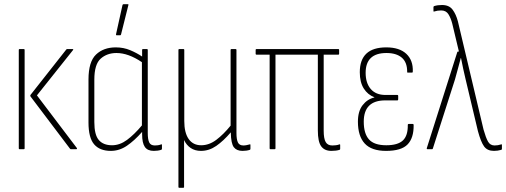

<svg xmlns="http://www.w3.org/2000/svg" viewBox="-20 -715 2425 920"><path d="M320 0Q317 0 315 -3L126 -253Q124 -256 126 -260L297 -477Q299 -480 302 -480H327Q334 -480 329 -474L157 -258L348 -6Q351 0 345 0ZM74 0Q70 0 70 -4V-476Q70 -480 74 -480H94Q98 -480 98 -476V-4Q98 0 94 0Z M511 8Q458 8 431 -23.5Q404 -55 404 -128V-334Q404 -419 440 -453.5Q476 -488 535 -488Q572 -488 604 -474.5Q636 -461 661 -444V-476Q661 -480 665 -480H684Q688 -480 688 -476V-78Q688 -47 695 -32.5Q702 -18 722 -18Q729 -18 736.5 -19Q744 -20 752 -23Q756 -25 756 -20V-2Q756 2 752 3Q737 8 717 8Q687 8 674 -11Q661 -30 661 -71V-83Q624 -41 588 -16.5Q552 8 511 8ZM432 -130Q432 -69 453.5 -44Q475 -19 517 -19Q554 -19 588.5 -44.5Q623 -70 660 -114V-417Q595 -461 538 -461Q493 -461 462.5 -434Q432 -407 432 -333ZM539 -546Q535 -546 536 -551L567 -691Q568 -695 573 -695H592Q597 -695 595 -690L560 -550Q559 -546 556 -546Z M839 185Q835 185 835 181V-476Q835 -480 839 -480H859Q863 -480 863 -476V-135Q863 -79 884 -49Q905 -19 944 -19Q982 -19 1016.5 -45Q1051 -71 1085 -113V-476Q1085 -480 1089 -480H1109Q1113 -480 1113 -476V-78Q1113 -47 1120 -32.5Q1127 -18 1146 -18Q1154 -18 1161 -19.5Q1168 -21 1176 -23Q1180 -25 1180 -20V-2Q1180 2 1177 3Q1162 8 1142 8Q1114 8 1100.5 -9.5Q1087 -27 1086 -79V-81Q1051 -40 1016.5 -16Q982 8 943 8Q914 8 893.5 -6Q873 -20 862 -44V181Q862 185 858 185Z M1568 8Q1535 8 1519 -14Q1503 -36 1503 -90V-453H1300V-4Q1300 0 1296 0H1276Q1272 0 1272 -4V-453H1209Q1205 -453 1205 -457V-476Q1205 -480 1209 -480H1601Q1605 -480 1605 -476V-457Q1605 -453 1601 -453H1531V-89Q1531 -51 1540.5 -34.5Q1550 -18 1572 -18Q1580 -18 1589 -19Q1598 -20 1606 -23Q1610 -25 1610 -20V-2Q1610 2 1607 3Q1591 8 1568 8Z M1830 8Q1760 8 1727.5 -27.5Q1695 -63 1695 -132Q1695 -182 1717.5 -211Q1740 -240 1774 -248V-249Q1742 -261 1723 -291Q1704 -321 1704 -369Q1704 -488 1831 -488Q1894 -488 1927 -457Q1960 -426 1958 -372Q1958 -367 1954 -367H1934Q1930 -367 1931 -372Q1931 -417 1905 -439Q1879 -461 1832 -461Q1732 -461 1732 -366Q1732 -317 1756.5 -288.5Q1781 -260 1827 -260H1884Q1888 -260 1888 -256V-239Q1888 -234 1884 -234H1826Q1723 -234 1723 -132Q1723 -75 1748 -47Q1773 -19 1831 -19Q1886 -19 1910.5 -42Q1935 -65 1934 -117Q1934 -121 1938 -121H1958Q1962 -121 1962 -116Q1963 -54 1933 -23Q1903 8 1830 8Z M2347 8Q2315 8 2299.5 -13.5Q2284 -35 2270 -87L2211 -335Q2205 -360 2199.5 -385.5Q2194 -411 2189 -437H2188Q2181 -410 2174 -385Q2167 -360 2160 -334L2054 -3Q2053 0 2050 0H2029Q2024 0 2025 -5L2171 -465Q2172 -468 2175 -468H2179L2147 -602Q2140 -629 2128.5 -647Q2117 -665 2094 -665Q2076 -665 2061 -660Q2057 -658 2057 -663V-681Q2057 -685 2061 -686Q2077 -691 2098 -691Q2132 -691 2148.5 -669Q2165 -647 2174 -613L2297 -94Q2308 -55 2318.5 -36.5Q2329 -18 2350 -18Q2366 -18 2381 -23Q2385 -25 2385 -20V-2Q2385 2 2382 3Q2365 8 2347 8Z"/></svg>

Font: Sofia Sans Cond ExtraLight
Style: Regular
Weight: 200
Width: 3
Designer: Botio Nikoltchev, Ani Petrova
Foundry: lettersoup
Version: Version 4.100; ttfautohint (v1.8.3)